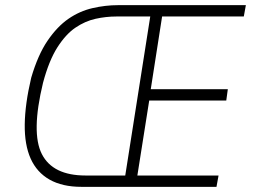

<svg xmlns="http://www.w3.org/2000/svg" viewBox="-20 -725 980 745"><path d="M296 0Q222 0 172.5 -28Q123 -56 99 -109.5Q75 -163 76 -242Q77 -321 101 -423Q127 -512 164.5 -567Q202 -622 245.5 -652Q289 -682 339 -693.5Q389 -705 438 -705H934L926 -661H609L565 -379H864L858 -335H559L513 -44H828L820 0ZM312 -44H466L563 -661H432Q391 -661 350.5 -652Q310 -643 272.5 -617.5Q235 -592 202.5 -541Q170 -490 147 -404Q100 -210 142.5 -127Q185 -44 312 -44Z"/></svg>

Font: Nunito Sans 7pt Condensed ExtraLight
Style: Italic
Weight: 250
Width: 3
Italic angle: -9°
Designer: Vernon Adams
Foundry: Vernon Adams
Version: Version 3.101;gftools[0.9.27]